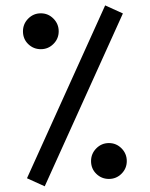

<svg xmlns="http://www.w3.org/2000/svg" viewBox="-20 -670 544 698"><path d="M362.3 -650.4 78.1 -22 142.6 7.3 426.8 -621.1ZM311 -84.5Q311 -56.6 330.1 -38.1Q349.1 -19.5 376 -19.5Q402.8 -19.5 421.9 -38.6Q440.9 -57.6 440.9 -84.5Q440.9 -111.3 421.9 -130.6Q402.8 -149.9 376 -149.9Q349.1 -149.9 330.1 -130.6Q311 -111.3 311 -84.5ZM63.5 -556.2Q63.5 -528.3 82.5 -509.8Q101.6 -491.2 128.4 -491.2Q155.3 -491.2 174.3 -510.3Q193.4 -529.3 193.4 -556.2Q193.4 -583 174.3 -602.3Q155.3 -621.6 128.4 -621.6Q101.6 -621.6 82.5 -602.3Q63.5 -583 63.5 -556.2Z"/></svg>

Font: Literata
Style: Regular
Weight: 400
Designer: Latin by Veronika Burian and Jose Scaglione. Greek by Irene Vlachou. Cyrillic by Vera Evstafieva.
Foundry: TypeTogether
Version: Version 3.002